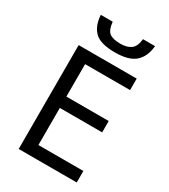

<svg xmlns="http://www.w3.org/2000/svg" viewBox="-224 -1040 1004 1143"><g transform="rotate(30 278.0 -468.0)"><path d="M496 0H97V-714H496V-635H187V-412H478V-334H187V-79H496ZM494 -936Q487 -861 443.5 -822.5Q400 -784 305 -784Q207 -784 166.5 -822Q126 -860 121 -936H203Q208 -882 231.5 -863.5Q255 -845 307 -845Q353 -845 379.5 -864.5Q406 -884 411 -936Z"/></g></svg>

Font: Noto Sans IKEA
Style: Regular
Weight: 400
Designer: Monotype Design Team
Foundry: Monotype Imaging Inc.
Version: Version 2.001